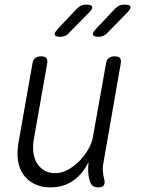

<svg xmlns="http://www.w3.org/2000/svg" viewBox="-20 -805 640 835"><path d="M407 10Q391 10 382 2Q373 -6 369 -22Q364 -41 363.5 -60Q363 -79 365 -100Q339 -47 297 -18.5Q255 10 200 10Q160 10 130.5 -4.5Q101 -19 82.5 -44.5Q64 -70 58.5 -105Q53 -140 60 -182L121 -528Q123 -544 132.5 -552Q142 -560 159 -560Q176 -560 182 -552Q188 -544 185 -528L127 -199Q122 -170 125 -143.5Q128 -117 140 -96.5Q152 -76 172 -64Q192 -52 222 -52Q249 -52 276 -67Q303 -82 325.5 -105Q348 -128 364 -156Q380 -184 384 -209L441 -528Q443 -544 452.5 -552Q462 -560 479 -560Q496 -560 502 -552Q508 -544 505 -528L430 -98Q426 -79 427.5 -59.5Q429 -40 434 -22Q437 -6 430.5 2Q424 10 407 10ZM409 -645Q388 -645 384.5 -653.5Q381 -662 398 -680L480 -767Q489 -776 498.5 -780.5Q508 -785 521 -785Q545 -785 547.5 -776Q550 -767 532 -749L447 -662Q439 -653 429.5 -649Q420 -645 409 -645ZM243 -645Q221 -645 218 -653.5Q215 -662 232 -680L314 -767Q323 -776 332.5 -780.5Q342 -785 354 -785Q378 -785 381 -776Q384 -767 366 -749L280 -662Q273 -653 263.5 -649Q254 -645 243 -645Z"/></svg>

Font: Maple Mono NL ExtraLight
Style: Italic
Weight: 275
Italic angle: -10°
Monospace: yes
Designer: subframe7536
Version: Version 7.000